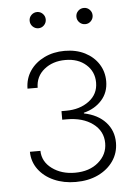

<svg xmlns="http://www.w3.org/2000/svg" viewBox="-53 -769 580 817"><g transform="rotate(-5 237.0 -360.5)"><path d="M237.8 6.8Q186.5 6.8 145 -11.5Q103.5 -29.8 79.1 -62.7Q54.7 -95.7 54.2 -138.2H99.1Q100.1 -91.8 140.1 -62.3Q180.2 -32.7 237.8 -32.7Q299.8 -32.7 338.1 -65.7Q376.5 -98.6 376.5 -147Q376.5 -198.7 333.7 -230.5Q291 -262.2 222.7 -262.2H203.1V-298.8H222.7Q281.7 -298.8 321 -328.4Q360.4 -357.9 360.4 -407.2Q360.4 -454.1 326.4 -484.1Q292.5 -514.2 238.3 -514.2Q184.1 -514.2 147.7 -484.6Q111.3 -455.1 110.8 -406.7H67.4Q67.9 -449.7 90.3 -482.7Q112.8 -515.6 151.6 -534.4Q190.4 -553.2 238.3 -553.2Q287.6 -553.2 325 -534.2Q362.3 -515.1 383.1 -482.4Q403.8 -449.7 403.8 -409.2Q403.8 -361.3 374.3 -328.4Q344.7 -295.4 297.4 -283.7V-280.8Q356 -269 389.2 -232.9Q422.4 -196.8 422.4 -145Q422.4 -101.6 398.7 -67.1Q375 -32.7 333.5 -12.9Q292 6.8 237.8 6.8ZM336.4 -658.7Q321.8 -658.7 311.5 -668.9Q301.3 -679.2 301.3 -693.4Q301.3 -708 311.5 -718Q321.8 -728 336.4 -728Q350.6 -728 360.6 -717.8Q370.6 -707.5 370.6 -693.4Q370.6 -679.2 360.6 -668.9Q350.6 -658.7 336.4 -658.7ZM136.2 -658.7Q122.1 -658.7 111.8 -668.9Q101.6 -679.2 101.6 -693.4Q101.6 -708 111.8 -718Q122.1 -728 136.2 -728Q150.4 -728 160.4 -717.8Q170.4 -707.5 170.4 -693.4Q170.4 -679.2 160.4 -668.9Q150.4 -658.7 136.2 -658.7Z"/></g></svg>

Font: Inter ExtraLight
Style: Regular
Weight: 250
Designer: Rasmus Andersson
Foundry: rsms
Version: Version 4.001;git-66647c0bb